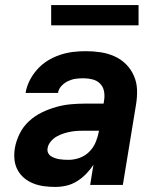

<svg xmlns="http://www.w3.org/2000/svg" viewBox="-20 -730 640 758"><path d="M198 8Q175 8 153 5Q131 2 111 -6Q91 -14 75 -27.5Q59 -41 49 -60Q39 -79 37 -101.5Q35 -124 39 -147Q44 -175 58 -203Q72 -231 95 -252Q118 -273 146 -286.5Q174 -300 203 -308Q232 -316 261 -318.5Q290 -321 319 -321H389L391 -334Q394 -353 390.5 -370.5Q387 -388 375 -400Q363 -412 345.5 -416.5Q328 -421 310 -421Q294 -421 279 -419Q264 -417 249 -410Q234 -403 222.5 -390.5Q211 -378 209 -363H81Q85 -388 97 -412Q109 -436 127.5 -456.5Q146 -477 169 -491Q192 -505 217.5 -513.5Q243 -522 268.5 -525Q294 -528 319 -528Q349 -528 378 -523.5Q407 -519 432.5 -507.5Q458 -496 477.5 -476.5Q497 -457 508.5 -431Q520 -405 521 -376Q522 -347 517 -317L465 0H336L349 -80Q337 -61 320.5 -44Q304 -27 284 -14.5Q264 -2 242 3Q220 8 198 8ZM251 -99Q273 -99 295 -107Q317 -115 333.5 -132Q350 -149 358.5 -170.5Q367 -192 371 -214H319Q304 -214 290 -213.5Q276 -213 261.5 -210.5Q247 -208 232.5 -203.5Q218 -199 204.5 -191.5Q191 -184 180.5 -171.5Q170 -159 168 -145Q166 -136 169.5 -127.5Q173 -119 180.5 -114Q188 -109 196.5 -106Q205 -103 214 -101.5Q223 -100 232.5 -99.5Q242 -99 251 -99ZM527 -630H182V-710H527Z"/></svg>

Font: Iosevka Aile Extrabold Oblique
Style: Regular
Weight: 800
Italic angle: -9°
Designer: Belleve Invis
Foundry: Belleve Invis
Version: Version 31.1.0; ttfautohint (v1.8.4)